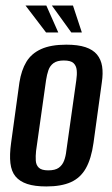

<svg xmlns="http://www.w3.org/2000/svg" viewBox="-20 -664 404 692"><path d="M147 8Q105 8 78 -1Q51 -10 36 -28Q21 -46 17.5 -76Q14 -106 20 -149L50 -367Q57 -411 75 -441Q93 -471 128 -487Q163 -503 219 -503Q261 -503 288 -494Q315 -485 329.5 -467.5Q344 -450 348 -425Q352 -400 347 -367L317 -149Q309 -92 289.5 -57.5Q270 -23 235.5 -7.5Q201 8 147 8ZM154 -50Q179 -50 192 -59.5Q205 -69 211 -85Q217 -101 219 -120L255 -375Q258 -395 256.5 -411Q255 -427 245 -436.5Q235 -446 210 -446Q186 -446 173 -436.5Q160 -427 154.5 -411Q149 -395 146 -375L110 -120Q108 -101 109 -85Q110 -69 120 -59.5Q130 -50 154 -50ZM275 -547H237L167 -644H243ZM190 -547H146L72 -644H147Z"/></svg>

Font: Alumni Sans Thin SemiBold
Style: Italic
Weight: 600
Italic angle: -8°
Version: Version 1.016